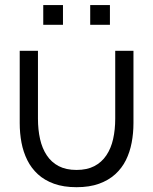

<svg xmlns="http://www.w3.org/2000/svg" viewBox="-20 -746 622 779"><path d="M346 -645.5V-725.5H426V-645.5ZM155.5 -645.5V-725.5H235.5V-645.5ZM60 -246.5V-540H134V-264.5Q134 -220 142.5 -182Q151 -144 169.8 -115.8Q188.5 -87.5 218.2 -72Q248 -56.5 290.5 -56.5Q333 -56.5 362.8 -72Q392.5 -87.5 411.5 -115.8Q430.5 -144 439 -182Q447.5 -220 447.5 -264.5V-540H521.5V-246.5Q521.5 -205.5 514.2 -167.2Q507 -129 490.8 -96.2Q474.5 -63.5 447.5 -39Q420.5 -14.5 381.8 -0.5Q343 13.5 290.5 13.5Q238 13.5 199.2 -0.5Q160.5 -14.5 133.8 -39Q107 -63.5 90.8 -96.2Q74.5 -129 67.2 -167.2Q60 -205.5 60 -246.5Z"/></svg>

Font: Cns Manrope
Style: Regular
Weight: 400
Designer: Mikhail Sharanda
Foundry: Mikhail Sharanda
Version: Version 4.504